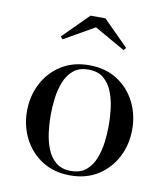

<svg xmlns="http://www.w3.org/2000/svg" viewBox="-79 -747 719 823"><g transform="rotate(10 280.5 -335.0)"><path d="M281 10Q210.5 10 159 -23Q107.5 -56 79.5 -110.5Q51.5 -165 51.5 -230Q51.5 -295 79.5 -349.5Q107.5 -404 159 -436.8Q210.5 -469.5 281 -469.5Q351.5 -469.5 402.8 -436.8Q454 -404 481.8 -349.5Q509.5 -295 509.5 -230Q509.5 -165 481.8 -110.5Q454 -56 402.8 -23Q351.5 10 281 10ZM281 -9.5Q321.5 -9.5 346.5 -30.2Q371.5 -51 384.8 -84.5Q398 -118 402.8 -156.5Q407.5 -195 407.5 -230Q407.5 -265.5 402.8 -303.8Q398 -342 384.8 -375.5Q371.5 -409 346.5 -429.8Q321.5 -450.5 281 -450.5Q240.5 -450.5 215.5 -429.8Q190.5 -409 177.2 -375.5Q164 -342 159.2 -303.8Q154.5 -265.5 154.5 -230Q154.5 -195 159.2 -156.5Q164 -118 177.2 -84.5Q190.5 -51 215.5 -30.2Q240.5 -9.5 281 -9.5ZM148.5 -559 138.5 -569.5 248.5 -679.5H313.5L423.5 -569.5L413.5 -559L280.5 -634.5Z"/></g></svg>

Font: Bodoni Moda
Style: Regular
Weight: 400
Designer: Owen Earl
Foundry: indestructible type
Version: Version 2.005